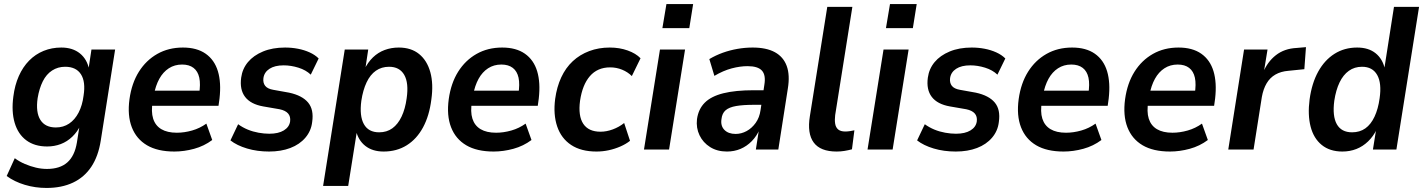

<svg xmlns="http://www.w3.org/2000/svg" viewBox="-20 -739 7034 949"><path d="M210 190Q154 190 102.5 174.5Q51 159 13 131L53 43Q76 60 103 71.5Q130 83 157.5 89.5Q185 96 212 96Q276 96 312.5 64Q349 32 360 -34L374 -123L379 -122Q363 -88 337.5 -63.5Q312 -39 280.5 -27Q249 -15 213 -15Q151 -15 110 -45.5Q69 -76 52.5 -132Q36 -188 46 -262Q53 -318 73 -363Q93 -408 124 -439.5Q155 -471 195.5 -487.5Q236 -504 283 -504Q339 -504 375 -475Q411 -446 421 -394L417 -395L432 -494H549L478 -44Q466 33 431.5 85Q397 137 341 163.5Q285 190 210 190ZM256 -109Q293 -109 321.5 -128Q350 -147 368.5 -182.5Q387 -218 393 -266Q404 -335 380 -372Q356 -409 302 -409Q266 -409 237.5 -390.5Q209 -372 191.5 -337Q174 -302 166 -254Q156 -184 179.5 -146.5Q203 -109 256 -109Z M842 10Q759 10 706.5 -21Q654 -52 631.5 -110Q609 -168 620 -249Q631 -328 666.5 -384.5Q702 -441 757.5 -472.5Q813 -504 884 -504Q953 -504 996.5 -473.5Q1040 -443 1057 -387Q1074 -331 1065 -252L1060 -216H715L726 -291H982L964 -273Q972 -323 965 -355Q958 -387 936.5 -403.5Q915 -420 880 -420Q843 -420 814.5 -401.5Q786 -383 767.5 -349.5Q749 -316 740 -268L735 -239Q726 -187 737 -152.5Q748 -118 777.5 -100.5Q807 -83 854 -83Q891 -83 929.5 -94Q968 -105 1000 -128L1029 -47Q989 -17 939.5 -3.5Q890 10 842 10Z M1310 10Q1251 10 1201 -5Q1151 -20 1119 -45L1157 -125Q1179 -109 1204.5 -98.5Q1230 -88 1258 -83Q1286 -78 1311 -78Q1356 -78 1383 -94.5Q1410 -111 1414 -139Q1417 -163 1404 -178Q1391 -193 1362 -199L1281 -213Q1219 -224 1191.5 -260Q1164 -296 1172 -355Q1178 -399 1205.5 -432Q1233 -465 1280 -484.5Q1327 -504 1389 -504Q1422 -504 1453 -498Q1484 -492 1510.5 -480Q1537 -468 1555 -450L1516 -370Q1492 -393 1455 -404.5Q1418 -416 1382 -416Q1338 -416 1312 -399Q1286 -382 1282 -353Q1279 -330 1290.5 -315Q1302 -300 1331 -295L1409 -281Q1474 -267 1503 -232Q1532 -197 1523 -136Q1518 -92 1489.5 -58.5Q1461 -25 1415 -7.5Q1369 10 1310 10Z M1577 180 1684 -494H1800L1785 -394H1780Q1798 -431 1823.5 -455.5Q1849 -480 1881.5 -492Q1914 -504 1951 -504Q2012 -504 2051.5 -472Q2091 -440 2107 -382Q2123 -324 2112 -247Q2102 -167 2071 -109.5Q2040 -52 1990.5 -21Q1941 10 1876 10Q1821 10 1785.5 -18Q1750 -46 1739 -96H1745L1701 180ZM1854 -85Q1892 -85 1919.5 -105Q1947 -125 1965 -163Q1983 -201 1990 -253Q2001 -329 1978 -369Q1955 -409 1903 -409Q1866 -409 1838 -389.5Q1810 -370 1792 -332Q1774 -294 1766 -241Q1756 -166 1778.5 -125.5Q1801 -85 1854 -85Z M2420 10Q2337 10 2284.5 -21Q2232 -52 2209.5 -110Q2187 -168 2198 -249Q2209 -328 2244.5 -384.5Q2280 -441 2335.5 -472.5Q2391 -504 2462 -504Q2531 -504 2574.5 -473.5Q2618 -443 2635 -387Q2652 -331 2643 -252L2638 -216H2293L2304 -291H2560L2542 -273Q2550 -323 2543 -355Q2536 -387 2514.5 -403.5Q2493 -420 2458 -420Q2421 -420 2392.5 -401.5Q2364 -383 2345.5 -349.5Q2327 -316 2318 -268L2313 -239Q2304 -187 2315 -152.5Q2326 -118 2355.5 -100.5Q2385 -83 2432 -83Q2469 -83 2507.5 -94Q2546 -105 2578 -128L2607 -47Q2567 -17 2517.5 -3.5Q2468 10 2420 10Z M2928 10Q2852 10 2803 -22.5Q2754 -55 2734 -114Q2714 -173 2724 -250Q2732 -309 2754 -356.5Q2776 -404 2811 -436.5Q2846 -469 2892.5 -486.5Q2939 -504 2994 -504Q3042 -504 3082.5 -489.5Q3123 -475 3146 -451L3103 -363Q3083 -383 3055 -394.5Q3027 -406 2996 -406Q2964 -406 2939 -395Q2914 -384 2895.5 -362.5Q2877 -341 2865 -311Q2853 -281 2847 -241Q2837 -166 2863 -127Q2889 -88 2948 -88Q2978 -88 3009 -99.5Q3040 -111 3065 -131L3094 -43Q3074 -27 3046.5 -15Q3019 -3 2989 3.5Q2959 10 2928 10Z M3254 -600 3274 -719H3406L3387 -600ZM3163 0 3242 -494H3366L3287 0Z M3573 10Q3525 10 3490 -12Q3455 -34 3437.5 -70.5Q3420 -107 3425 -150Q3432 -200 3463.5 -231.5Q3495 -263 3555 -278Q3615 -293 3706 -293H3768L3758 -221H3709Q3653 -221 3618.5 -215Q3584 -209 3566.5 -194Q3549 -179 3546 -150Q3541 -117 3560.5 -97Q3580 -77 3616 -77Q3644 -77 3670 -91Q3696 -105 3715 -131.5Q3734 -158 3739 -194L3758 -320Q3766 -368 3746 -390Q3726 -412 3675 -412Q3638 -412 3596.5 -401Q3555 -390 3511 -364L3486 -447Q3518 -466 3553 -478.5Q3588 -491 3625.5 -497.5Q3663 -504 3700 -504Q3768 -504 3810 -481Q3852 -458 3868.5 -413Q3885 -368 3874 -301L3827 0H3716L3732 -103H3736Q3721 -67 3696 -41.5Q3671 -16 3640 -3Q3609 10 3573 10Z M4115 10Q4035 10 4002 -34.5Q3969 -79 3983 -165L4069 -705H4193L4108 -170Q4105 -146 4108 -127.5Q4111 -109 4123 -99Q4135 -89 4158 -89Q4170 -89 4182 -91Q4194 -93 4203 -95L4191 -1Q4172 4 4153.5 7Q4135 10 4115 10Z M4359 -600 4379 -719H4511L4492 -600ZM4268 0 4347 -494H4471L4392 0Z M4704 10Q4645 10 4595 -5Q4545 -20 4513 -45L4551 -125Q4573 -109 4598.5 -98.5Q4624 -88 4652 -83Q4680 -78 4705 -78Q4750 -78 4777 -94.5Q4804 -111 4808 -139Q4811 -163 4798 -178Q4785 -193 4756 -199L4675 -213Q4613 -224 4585.5 -260Q4558 -296 4566 -355Q4572 -399 4599.5 -432Q4627 -465 4674 -484.5Q4721 -504 4783 -504Q4816 -504 4847 -498Q4878 -492 4904.5 -480Q4931 -468 4949 -450L4910 -370Q4886 -393 4849 -404.5Q4812 -416 4776 -416Q4732 -416 4706 -399Q4680 -382 4676 -353Q4673 -330 4684.5 -315Q4696 -300 4725 -295L4803 -281Q4868 -267 4897 -232Q4926 -197 4917 -136Q4912 -92 4883.5 -58.5Q4855 -25 4809 -7.5Q4763 10 4704 10Z M5237 10Q5154 10 5101.5 -21Q5049 -52 5026.5 -110Q5004 -168 5015 -249Q5026 -328 5061.5 -384.5Q5097 -441 5152.5 -472.5Q5208 -504 5279 -504Q5348 -504 5391.5 -473.5Q5435 -443 5452 -387Q5469 -331 5460 -252L5455 -216H5110L5121 -291H5377L5359 -273Q5367 -323 5360 -355Q5353 -387 5331.5 -403.5Q5310 -420 5275 -420Q5238 -420 5209.5 -401.5Q5181 -383 5162.5 -349.5Q5144 -316 5135 -268L5130 -239Q5121 -187 5132 -152.5Q5143 -118 5172.5 -100.5Q5202 -83 5249 -83Q5286 -83 5324.5 -94Q5363 -105 5395 -128L5424 -47Q5384 -17 5334.5 -3.5Q5285 10 5237 10Z M5763 10Q5680 10 5627.5 -21Q5575 -52 5552.5 -110Q5530 -168 5541 -249Q5552 -328 5587.5 -384.5Q5623 -441 5678.5 -472.5Q5734 -504 5805 -504Q5874 -504 5917.5 -473.5Q5961 -443 5978 -387Q5995 -331 5986 -252L5981 -216H5636L5647 -291H5903L5885 -273Q5893 -323 5886 -355Q5879 -387 5857.5 -403.5Q5836 -420 5801 -420Q5764 -420 5735.5 -401.5Q5707 -383 5688.5 -349.5Q5670 -316 5661 -268L5656 -239Q5647 -187 5658 -152.5Q5669 -118 5698.5 -100.5Q5728 -83 5775 -83Q5812 -83 5850.5 -94Q5889 -105 5921 -128L5950 -47Q5910 -17 5860.5 -3.5Q5811 10 5763 10Z M6051 0 6129 -494H6245L6226 -378H6222Q6244 -433 6286 -466Q6328 -499 6389 -502L6435 -506L6427 -397L6348 -389Q6311 -386 6284 -370.5Q6257 -355 6240.5 -327Q6224 -299 6217 -260L6176 0Z M6615 10Q6553 10 6513 -22.5Q6473 -55 6458 -113Q6443 -171 6453 -248Q6464 -328 6495.5 -385Q6527 -442 6576 -473Q6625 -504 6688 -504Q6744 -504 6779 -476Q6814 -448 6825 -398H6822L6870 -705H6994L6882 0H6766L6782 -100H6785Q6768 -65 6742 -40Q6716 -15 6684 -2.5Q6652 10 6615 10ZM6663 -85Q6701 -85 6728.5 -104.5Q6756 -124 6774 -162.5Q6792 -201 6799 -253Q6810 -328 6787 -368.5Q6764 -409 6712 -409Q6675 -409 6647 -389Q6619 -369 6601 -331.5Q6583 -294 6575 -241Q6565 -165 6587.5 -125Q6610 -85 6663 -85Z"/></svg>

Font: Nunito Sans 10pt SemiCondensed
Style: Bold Italic
Weight: 700
Width: 4
Italic angle: -9°
Designer: Vernon Adams
Foundry: Vernon Adams
Version: Version 3.101;gftools[0.9.27]